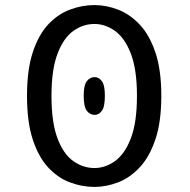

<svg xmlns="http://www.w3.org/2000/svg" viewBox="-20 -726 750 757"><path d="M352.5 11Q303.5 11 256 -6.8Q208.5 -24.5 170.2 -65.5Q132 -106.5 109.2 -175.8Q86.5 -245 86.5 -348Q86.5 -450.5 109.2 -519.8Q132 -589 170.2 -629.8Q208.5 -670.5 256 -688.2Q303.5 -706 352.5 -706Q398.5 -706 445 -688.2Q491.5 -670.5 530.2 -629.8Q569 -589 592.5 -519.8Q616 -450.5 616 -348Q616 -245 592.5 -175.8Q569 -106.5 530.2 -65.5Q491.5 -24.5 445 -6.8Q398.5 11 352.5 11ZM352.5 -63.5Q395 -63.5 433.5 -91Q472 -118.5 496 -181Q520 -243.5 520 -348Q520 -452 496 -514.2Q472 -576.5 433.5 -604Q395 -631.5 352.5 -631.5Q307.5 -631.5 269 -604Q230.5 -576.5 206.8 -514.2Q183 -452 183 -348Q183 -243.5 206.5 -181Q230 -118.5 268.8 -91Q307.5 -63.5 352.5 -63.5ZM353.5 -273Q335 -273 322.5 -289Q310 -305 310 -348.5Q310 -390.5 322.5 -406.2Q335 -422 353.5 -422Q369.5 -422 381.5 -406.2Q393.5 -390.5 393.5 -348.5Q393.5 -305 381.5 -289Q369.5 -273 353.5 -273Z"/></svg>

Font: League Mono
Style: Regular
Weight: 400
Width: 6
Designer: Tyler Finck
Foundry: The League of Moveable Type / Tyler Finck
Version: Version 2.300;RELEASE